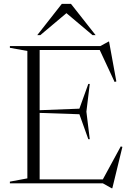

<svg xmlns="http://www.w3.org/2000/svg" viewBox="-20 -955 682 1000"><path d="M31.5 0V-9L122.5 -26V-689.5L31.5 -706V-715H502.5L545.5 -738.5H548L586 -531L577 -528L499.5 -694.5H186.5V-381L393.5 -389L440 -518H447.5L430 -373.5L447.5 -230H440L393.5 -360L186.5 -367V-20.5H515.5L609 -192.5L617.5 -190L565 25.5H561.5L516 0ZM462 -772 326 -886.5 190 -772H174L302 -935H349.5L478 -772Z"/></svg>

Font: Newsreader Display Light
Style: Regular
Weight: 300
Designer: Hugues Gentile
Foundry: Production Type
Version: Version 1.001